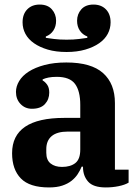

<svg xmlns="http://www.w3.org/2000/svg" viewBox="-20 -810 611 842"><path d="M195 12Q110 12 71.5 -27.5Q33 -67 33 -138Q33 -293 262 -293H332V-350Q332 -411 309 -442Q286 -473 229 -473Q208 -473 193 -470Q178 -467 167 -462V-457Q177 -452 186.5 -439Q196 -426 196 -404Q196 -374 177 -353.5Q158 -333 120 -333Q90 -333 70 -354Q50 -375 50 -407Q50 -431 64 -454.5Q78 -478 106 -496Q134 -514 175.5 -525Q217 -536 271 -536Q380 -536 432 -489.5Q484 -443 484 -358V-66H544V-9Q527 1 500 6.5Q473 12 444 12Q389 12 366.5 -13.5Q344 -39 344 -77V-79H338Q331 -62 320.5 -46Q310 -30 293.5 -17Q277 -4 253 4Q229 12 195 12ZM252 -78Q289 -78 310.5 -95Q332 -112 332 -154V-233H278Q230 -233 206.5 -213Q183 -193 183 -156V-140Q183 -108 202 -93Q221 -78 252 -78ZM272 -582Q225 -582 189.5 -592.5Q154 -603 129 -620.5Q104 -638 91.5 -661.5Q79 -685 79 -712Q79 -748 99.5 -769Q120 -790 154 -790Q189 -790 207.5 -769Q226 -748 226 -719Q226 -694 214 -676Q202 -658 181 -650V-644Q194 -642 217.5 -639Q241 -636 272 -636Q303 -636 326.5 -639Q350 -642 363 -644V-650Q342 -658 330 -676Q318 -694 318 -719Q318 -748 336.5 -769Q355 -790 390 -790Q424 -790 444.5 -769Q465 -748 465 -712Q465 -685 452.5 -661.5Q440 -638 415 -620.5Q390 -603 354 -592.5Q318 -582 272 -582Z"/></svg>

Font: IBM Plex Serif
Style: Bold
Weight: 700
Designer: Mike Abbink, Paul van der Laan, Pieter van Rosmalen
Foundry: Bold Monday
Version: Version 2.008